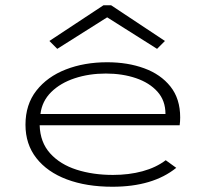

<svg xmlns="http://www.w3.org/2000/svg" viewBox="-20 -701 790 731"><path d="M408 10Q309 10 234.5 -18Q160 -46 118.5 -99Q77 -152 77 -226Q77 -303 118.5 -356Q160 -409 230.5 -436.5Q301 -464 388 -464Q466 -464 529 -441Q592 -418 629 -371.5Q666 -325 666 -254Q666 -246 665.5 -239Q665 -232 664 -224H131Q133 -159 171 -117Q209 -75 271.5 -55Q334 -35 410 -35Q471 -35 522.5 -49Q574 -63 611 -91L651 -62Q562 10 408 10ZM134 -267H610Q610 -318 579.5 -352Q549 -386 497.5 -403.5Q446 -421 383 -421Q319 -421 264.5 -403Q210 -385 175 -350.5Q140 -316 134 -267ZM198 -515 168 -545 374 -681H403L608 -545L578 -515L388 -635Z"/></svg>

Font: Inconsolata ExtraExpanded Light
Style: Regular
Weight: 300
Width: 8
Monospace: yes
Designer: Raph Levien, Cyreal, Brenton Simpson
Foundry: Raph Levien, Cyreal, Google
Version: Version 3.001; ttfautohint (v1.8.2.53-6de2)